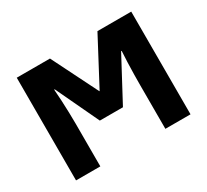

<svg xmlns="http://www.w3.org/2000/svg" viewBox="-141 -935 1248 1156"><g transform="rotate(-30 483.0 -357.0)"><path d="M85 0V-713.9H315.9L475.1 -395H477.1L646 -713.9H880.9V0H706.1V-301.8Q706.1 -335 706.8 -376.7Q707.5 -418.5 709 -460.7Q710.4 -502.9 712.9 -538.1H709L549.8 -240.2H389.2L248 -539.1H244.1Q247.1 -504.4 249.3 -461.2Q251.5 -418 252.7 -374.8Q253.9 -331.5 253.9 -295.9V0Z"/></g></svg>

Font: Open Sans ExtraBold
Style: Regular
Weight: 800
Designer: Monotype Design Team
Foundry: Monotype Imaging Inc.
Version: Version 3.003; ttfautohint (v1.8.4)